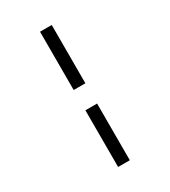

<svg xmlns="http://www.w3.org/2000/svg" viewBox="-231 -962 1063 1201"><g transform="rotate(-30 300.0 -361.5)"><path d="M342.5 -429H258V-850H342.5ZM342.5 127H258V-282.5H342.5Z"/></g></svg>

Font: SplineSansMono30
Style: Regular
Weight: 400
Designer: Eben Sorkin, Mirko Velimirovic
Foundry: Sorkin Type
Version: Version 1.000